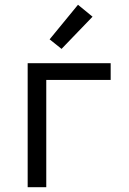

<svg xmlns="http://www.w3.org/2000/svg" viewBox="-20 -785 540 805"><path d="M96 0V-520H444V-450H174V0ZM238 -580 188 -620 307 -765 368 -715Z"/></svg>

Font: Iosevka Term
Style: Regular
Weight: 400
Monospace: yes
Designer: Belleve Invis
Foundry: Belleve Invis
Version: Version 30.0.1